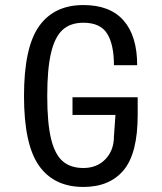

<svg xmlns="http://www.w3.org/2000/svg" viewBox="-20 -730 640 760"><path d="M431 -190 437 -275H267V-345H525V-275Q525 -123 469.5 -56.5Q414 10 310 10Q194 10 134.5 -74Q75 -158 75 -350Q75 -542 134.5 -626Q194 -710 310 -710Q416 -710 469.5 -648.5Q523 -587 523 -472H431Q431 -554 404 -597Q377 -640 310 -640Q259 -640 228 -612Q197 -584 182 -520.5Q167 -457 167 -350Q167 -243 182 -181Q197 -119 228 -92Q259 -65 310 -65Q364 -65 397.5 -100Q431 -135 431 -190Z"/></svg>

Font: Sligoil Micro
Style: Regular
Weight: 400
Designer: Ariel Martín Pérez
Foundry: Igor Stepanchenko
Version: Version 1.001